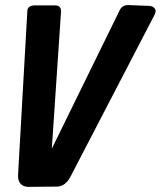

<svg xmlns="http://www.w3.org/2000/svg" viewBox="-20 -726 625 747"><path d="M181.6 -147.5 445.8 -686.5Q456.5 -708 482.9 -706.1L559.1 -703.1Q573.7 -703.1 580.6 -694.3Q590.3 -685.5 580.6 -667L254.4 -39.1Q250 -31.2 246.1 -25.4Q227.1 0 200.7 0L88.4 1Q72.3 0 63 -8.3Q48.8 -20.5 50.3 -45.9L86.4 -683.6Q87.4 -704.6 115.7 -705.1H194.8Q204.6 -705.1 210.9 -699.7Q218.3 -693.8 217.3 -678.7Z"/></svg>

Font: Allan
Style: Bold
Weight: 700
Version: Version 1.005